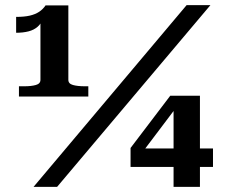

<svg xmlns="http://www.w3.org/2000/svg" viewBox="-20 -730 895 750"><path d="M247 -418Q247 -403 265 -398Q283 -393 311 -393H325V-353H54V-393H76Q102 -393 120 -398Q138 -403 138 -418V-656L150 -661Q142 -639 127.5 -626Q113 -613 91.5 -607.5Q70 -602 43 -602V-664Q75 -664 96.5 -669Q118 -674 133 -684Q148 -694 158 -709H247ZM709 -710H802L203 0H111ZM490 -78V-152L645 -356H684L672 -315L518 -111L527 -150H812V-78ZM761 0H658V-322L666 -356H761Z"/></svg>

Font: Roboto Serif 28pt SemiBold
Style: Regular
Weight: 600
Designer: Greg Gazdowicz
Foundry: Commercial Type
Version: Version 1.008